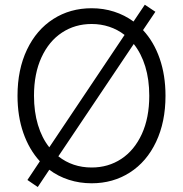

<svg xmlns="http://www.w3.org/2000/svg" viewBox="-20 -751 761 797"><path d="M93.8 -3.9 145.5 -81.5Q101.1 -129.9 76.9 -199.2Q52.7 -268.6 52.7 -353.5Q52.7 -462.4 92 -544.9Q131.3 -627.4 201.2 -672.1Q271 -716.8 360.4 -716.8Q409.7 -716.8 453.6 -702.6Q497.6 -688.5 534.2 -661.6L581.1 -731.4L625 -702.1L573.7 -626Q618.7 -577.6 642.8 -508.1Q667 -438.5 667 -353.5Q667 -244.6 627.9 -162.1Q588.9 -79.6 519 -34.9Q449.2 9.8 360.4 9.8Q310.5 9.8 265.9 -4.6Q221.2 -19 184.6 -46.4L136.7 25.4ZM535.2 -568.4 222.2 -102.1Q281.2 -55.7 360.4 -55.7Q429.2 -55.7 483.4 -91.3Q537.6 -127 568.6 -194.3Q599.6 -261.7 599.6 -353.5Q599.6 -420.9 583 -475.1Q566.4 -529.3 535.2 -568.4ZM184.6 -139.6 497.1 -606Q468.3 -628.4 433.6 -639.9Q398.9 -651.4 360.4 -651.4Q291.5 -651.4 237.3 -615.7Q183.1 -580.1 152.1 -512.7Q121.1 -445.3 121.1 -353.5Q121.1 -287.1 137.5 -232.7Q153.8 -178.2 184.6 -139.6Z"/></svg>

Font: Pretendard JP Light
Style: Regular
Weight: 300
Designer: Base glyphs from Inter by Rasmus Andersson; Hangeul glyphs from Noto Sans CJK(Source Han Sans) by Jang Soo-young and Kan
Foundry: Kil Hyung-jin
Version: Version 1.309